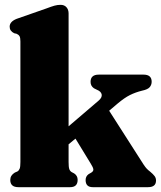

<svg xmlns="http://www.w3.org/2000/svg" viewBox="-20 -775 666 795"><path d="M56 0Q22.5 0 22.5 -30Q22.5 -49 41.5 -60.5L52 -65Q58.5 -69 61.5 -76.8Q64.5 -84.5 64.5 -104.5V-603.5Q64.5 -619 60.8 -625.2Q57 -631.5 49 -635L38.5 -637.5Q20 -646.5 20 -664.5Q20 -685.5 49 -697L172 -740Q193 -748 205.5 -751.5Q218 -755 230.5 -755Q246.5 -755 255.2 -745Q264 -735 264 -719.5V-252L388.5 -358.5Q403.5 -371.5 401 -384Q398.5 -396.5 381 -403.5L369 -409.5Q355 -419 355 -436Q355 -466 389 -466H574.5Q608 -466 608 -436.5Q608 -424 600 -414.2Q592 -404.5 568 -399.5Q541.5 -393 518.2 -381.5Q495 -370 465.5 -345L432 -316.5L575 -93Q582 -82.5 588 -76.2Q594 -70 602 -64Q614 -54 620 -46Q626 -38 626 -27.5Q626 0 593 0H364Q334.5 0 334.5 -29.5Q334.5 -45 347 -54L357.5 -60Q367.5 -66 366.5 -74Q365.5 -82 356 -97L292.5 -201L264 -177.5V-104.5Q264 -83.5 266.8 -75.2Q269.5 -67 276.5 -62.5L287 -57Q301.5 -47.5 301.5 -30.5Q301.5 0 270.5 0Z"/></svg>

Font: Fraunces 72pt Soft Black
Style: Regular
Weight: 900
Version: Version 1.000;[b76b70a41]